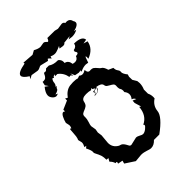

<svg xmlns="http://www.w3.org/2000/svg" viewBox="-199 -756 843 843"><g transform="rotate(-45 222.0 -335.0)"><path d="M231.9 -1Q226.6 -1 221.2 -2.7Q215.8 -4.4 209.5 -6.3Q203.1 -8.3 195.8 -10Q188.5 -11.7 179.2 -11.7L143.6 -8.3L99.6 -37.1L103.5 -51.3L80.6 -55.7L82.5 -62.5Q82.5 -65.9 79.1 -65.9L74.2 -64.9Q71.3 -77.6 59.6 -88.9L67.9 -103L56.6 -104Q56.6 -120.1 53.7 -129.9Q49.3 -143.6 41.5 -157.7Q38.6 -162.6 38.6 -167L39.1 -170.9Q39.1 -181.2 28.3 -202.1L37.1 -210L27.3 -211.4Q34.2 -224.1 34.2 -233.9L29.8 -252.9Q29.8 -254.4 30.8 -255.6Q31.7 -256.8 32.7 -260.3Q33.7 -263.7 34.9 -270.3Q36.1 -276.9 36.6 -289.6Q37.6 -314 40 -314L43.9 -310.1Q44.9 -310.1 46.9 -314.9Q48.8 -319.8 48.8 -326.7L44.9 -344.2Q47.9 -357.9 55.2 -372.1Q62.5 -386.2 70.3 -386.2Q74.2 -386.2 78.1 -382.3V-393.1L118.2 -410.6V-422.4L128.9 -416.5Q148.4 -443.4 173.8 -447.3L193.4 -448.7Q211.4 -448.7 220.2 -445.3L232.9 -449.7Q239.3 -443.4 248 -443.4Q256.3 -443.4 267.6 -450.7Q267.6 -431.6 281.7 -431.6L286.6 -432.1Q294.9 -432.1 300.3 -429.2Q307.1 -424.8 316.9 -412.6Q320.3 -407.7 325.2 -404.8Q335 -400.4 341.8 -377.4L363.3 -367.7Q363.3 -354.5 368.9 -347.4Q374.5 -340.3 374.5 -335L374 -330.1Q374 -319.3 387.7 -302.7L384.3 -291.5L384.8 -272L396.5 -252.4L397.9 -238.8Q397.9 -222.2 390.6 -205.6V-180.2Q397 -168 397 -152.8L396.5 -145Q369.1 -127.4 366.2 -96.2Q363.3 -64.9 298.8 -18.1H265.6Q250 -1 231.9 -1ZM250 -69.8Q259.8 -69.8 271.2 -78.9Q282.7 -87.9 282.7 -93.3Q282.7 -96.2 279.3 -98.1Q318.8 -116.7 322.3 -166.5L329.6 -161.6L320.3 -192.9L321.3 -206.5L337.4 -199.7Q333 -210.4 322.3 -213.4Q331.5 -224.1 331.5 -235.8Q331.5 -247.6 322.3 -258.3L323.2 -267.1Q323.2 -275.4 319.6 -280.3Q315.9 -285.2 315.9 -294.9L316.4 -304.7Q316.4 -312 311.3 -316.2Q306.2 -320.3 299.6 -323.7Q293 -327.1 287.4 -331.3Q281.7 -335.4 280.8 -343.3Q278.8 -357.9 250 -361.8L250.5 -357.4Q250.5 -338.4 216.8 -338.4Q228.5 -344.2 228.5 -349.6Q228.5 -353 224.1 -356Q241.2 -357.9 242.2 -359.9Q242.2 -362.8 232.4 -366.7V-373.5L224.6 -367.7Q212.9 -371.1 196.8 -371.1Q169.9 -371.1 167 -353.5Q164.1 -339.4 156.7 -334.2Q149.4 -329.1 141.8 -326.4Q134.3 -323.7 128.4 -319.8Q122.6 -315.9 122.6 -304.7L123 -304.2Q123 -290 118.2 -276.1Q113.3 -262.2 113.3 -255.9L117.2 -231.9L114.3 -215.3L117.2 -194.8L113.3 -151.4Q113.3 -123 139.2 -108.4Q150.9 -106 156.5 -100.1Q162.1 -94.2 165.3 -88.1Q168.5 -82 171.1 -77.4Q173.8 -72.8 180.7 -72.8L216.8 -81.1Q225.1 -81.1 234.9 -75.4Q244.6 -69.8 250 -69.8ZM232.9 -341.3Q248 -344.2 248 -359.9Q240.7 -355 229 -354.5L232.9 -352.1Q230.5 -344.7 223.1 -340.3ZM152.8 -575.2H170.4Q186.5 -563.5 211.4 -563.5H215.3Q227.5 -554.7 227.5 -540.5L227.1 -534.2Q246.6 -530.8 249.5 -506.3L261.7 -504.4Q277.8 -504.4 283.7 -520.5Q298.8 -521 298.8 -527.8Q298.8 -531.2 293.5 -538.1L295.4 -545.9Q314 -548.3 316.9 -565.4Q364.3 -564.5 366.2 -539.6L346.2 -536.1L365.7 -530.3Q358.9 -490.2 314 -473.6L314.5 -481.9Q314.5 -489.3 312.5 -489.3Q310.1 -489.3 301.3 -461.9L288.1 -463.9Q272.5 -463.9 256.3 -456.1H250.5L254.4 -461.9L241.2 -460L221.2 -463.9L212.4 -484.4L214.4 -466.8Q209.5 -477.5 203.6 -477.5L198.7 -475.6Q193.4 -505.9 170.4 -522.5L155.8 -522.9L162.1 -529.3L151.9 -527.3L148.9 -521.5L141.1 -524.4Q133.3 -515.1 133.3 -503.4L129.9 -492.7L124.5 -491.2L130.4 -486.8L124 -480.5Q124 -470.2 100.6 -464.8L110.8 -460.4Q104 -456.5 98.6 -456.5Q95.2 -456.5 90.8 -458.7Q86.4 -460.9 82.8 -464.8Q79.1 -468.8 76.4 -473.9Q73.7 -479 73.7 -485.4Q73.7 -501 91.3 -522.5L106.4 -511.7L96.2 -526.4L100.1 -543.9L106 -543.5Q114.7 -543.5 119.1 -547.4Q123.5 -551.3 126 -555.7Q128.4 -560.1 130.1 -564Q131.8 -567.9 135.7 -567.9L140.6 -566.9Q146 -566.9 152.8 -575.2ZM171.4 -669.4Q189.5 -659.2 202.6 -659.2L223.1 -662.6Q227.1 -662.6 230 -660.9Q232.9 -659.2 234.9 -657.2Q236.8 -655.3 238.3 -653.6Q239.7 -651.9 241.2 -651.9Q246.1 -651.9 251 -665.5L296.4 -665L312.5 -661.1L339.4 -665Q350.1 -665 353 -656.2L359.9 -656.7Q379.9 -656.7 383.8 -637.7Q388.2 -631.8 388.2 -626.5Q388.2 -611.3 354.5 -603.5L366.7 -601.6Q351.6 -592.3 332.5 -592.3L312.5 -594.7L326.2 -602.1L288.6 -598.1Q286.6 -591.8 274.9 -591.8L255.9 -594.7L262.7 -604.5Q261.7 -604.5 257.8 -602.5Q253.9 -600.6 248.3 -598.4Q242.7 -596.2 236.8 -594.5Q231 -592.8 226.1 -592.8Q214.8 -592.8 204.1 -598.6L200.7 -588.4Q190.9 -599.6 187.5 -599.6Q186.5 -599.6 186.3 -598.6Q186 -597.7 185.5 -596.2Q185.1 -594.7 183.8 -593.8Q182.6 -592.8 179.7 -592.8L145.5 -601.1Q141.6 -601.1 138.9 -599.9Q136.2 -598.6 133.8 -597.4Q131.3 -596.2 127.9 -595Q124.5 -593.8 119.1 -593.8L86.9 -599.1L70.3 -590.3L77.6 -601.6Q50.8 -618.2 50.8 -630.9Q50.8 -647.9 101.1 -656.7L100.1 -663.1L152.8 -659.2Z"/></g></svg>

Font: Truetypewriter PolyglOTT
Style: Regular
Weight: 400
Designer: Sergey Beatoff a.k.a. Sam_T
Version: Version 3.76